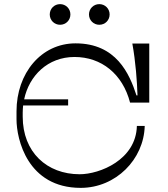

<svg xmlns="http://www.w3.org/2000/svg" viewBox="-20 -911 813 930"><path d="M271 -791C299 -791 321 -813 321 -841C321 -869 299 -891 271 -891C243 -891 221 -869 221 -841C221 -813 243 -791 271 -791ZM461 -791C489 -791 511 -813 511 -841C511 -869 489 -891 461 -891C433 -891 411 -869 411 -841C411 -813 433 -791 461 -791ZM341 -635C471 -635 574 -553 610 -414H703V-700H621C637 -612 644 -516 646 -449H641C607 -554 543 -701 346 -701C179 -701 60 -556 60 -372V-333C60 -237 113 -1 371 -1C541 -1 677 -139 681 -301H643C639 -137 463 -67 366 -67C207 -67 90 -174 90 -346V-366C90 -377 91 -389 92 -400H310V-430H97C121 -544 211 -635 341 -635Z"/></svg>

Font: Space Cowgirl Light
Style: Regular
Weight: 300
Designer: Valery Marier
Foundry: Valery Marier
Version: Version 1.000;hotconv 1.0.109;makeotfexe 2.5.65596